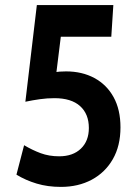

<svg xmlns="http://www.w3.org/2000/svg" viewBox="-20 -720 538 753"><path d="M219 13Q167 13 123.8 0Q80.5 -13 44.5 -35L74.5 -150.5Q106.5 -131.5 139.5 -119.2Q172.5 -107 212 -107Q266 -107 297.2 -137Q328.5 -167 328.5 -218Q328.5 -273 294 -304Q259.5 -335 193.5 -335Q165 -335 136.5 -331Q108 -327 79.5 -321L124.5 -700H424.5L416.5 -576H218.5L194.5 -382L148.5 -426Q169 -433 191.2 -436.5Q213.5 -440 239 -440Q302 -440 350.2 -414Q398.5 -388 425.5 -339Q452.5 -290 452.5 -220.5Q452.5 -148 422.5 -95.8Q392.5 -43.5 339.8 -15.2Q287 13 219 13Z"/></svg>

Font: Cabin
Style: Bold
Weight: 700
Width: 4
Designer: Pablo Impallari
Foundry: Pablo Impallari. http://www.impallari.com Igino Marini. http://www.ikern.com
Version: Version 3.001